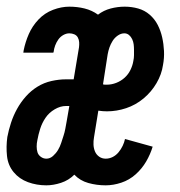

<svg xmlns="http://www.w3.org/2000/svg" viewBox="-21 -548 541 576"><path d="M118 8Q89 8 63 -1.5Q37 -11 20 -31.5Q3 -52 0 -80Q-3 -108 1 -137Q5 -158 12 -179.5Q19 -201 30 -221Q41 -241 56.5 -258.5Q72 -276 91.5 -288Q111 -300 133.5 -305Q156 -310 177 -310H200L216 -406Q217 -414 216.5 -421.5Q216 -429 212.5 -435.5Q209 -442 202 -445Q195 -448 187 -448Q178 -448 169 -443Q160 -438 154 -429.5Q148 -421 144.5 -411.5Q141 -402 140 -393L139 -390H49L50 -397Q55 -422 65.5 -446Q76 -470 94.5 -489.5Q113 -509 138 -518.5Q163 -528 187 -528Q211 -528 233 -522.5Q255 -517 273 -504Q290 -517 311 -522.5Q332 -528 353 -528Q374 -528 393.5 -522.5Q413 -517 428 -504Q443 -491 452 -473.5Q461 -456 465.5 -436Q470 -416 471 -395Q472 -374 468 -353Q464 -325 448.5 -298.5Q433 -272 409.5 -252.5Q386 -233 357.5 -223.5Q329 -214 300 -214Q294 -214 287.5 -214.5Q281 -215 274 -216L261 -136Q259 -125 259.5 -114Q260 -103 264 -93.5Q268 -84 276.5 -78Q285 -72 296 -72Q307 -72 317 -77Q327 -82 334.5 -91Q342 -100 347 -110.5Q352 -121 354 -131L437 -108Q430 -85 417.5 -63.5Q405 -42 386 -25Q367 -8 343 0Q319 8 296 8Q269 8 244 1Q219 -6 202 -24Q185 -7 162 0.5Q139 8 118 8ZM300 -294Q314 -294 328 -299.5Q342 -305 353 -315Q364 -325 370.5 -338.5Q377 -352 379 -365Q381 -374 381 -382.5Q381 -391 381 -399Q381 -407 380 -415Q379 -423 375.5 -430.5Q372 -438 366 -443Q360 -448 352 -448Q342 -448 332.5 -441.5Q323 -435 317 -425.5Q311 -416 307.5 -406Q304 -396 302 -385L288 -295Q291 -294 294 -294Q297 -294 300 -294ZM118 -72Q129 -72 138 -80Q147 -88 153 -98Q159 -108 162.5 -119Q166 -130 169.5 -140.5Q173 -151 175 -162Q177 -173 179 -184L187 -230H177Q160 -230 143 -220Q126 -210 115.5 -194.5Q105 -179 99.5 -161.5Q94 -144 91 -127Q89 -118 89 -108.5Q89 -99 91.5 -91Q94 -83 101.5 -77.5Q109 -72 118 -72Z"/></svg>

Font: Iosevka SS18 Medium
Style: Italic
Weight: 500
Italic angle: -9°
Monospace: yes
Designer: Belleve Invis
Foundry: Belleve Invis
Version: Version 25.1.1; ttfautohint (v1.8.4)